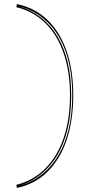

<svg xmlns="http://www.w3.org/2000/svg" viewBox="-20 -835 479 941"><path d="M63 86 60 71Q143 50 202 -9Q261 -68 292 -159Q323 -250 323 -367Q323 -484 292 -574Q261 -664 202 -722Q143 -780 60 -800L63 -815Q150 -797 211.5 -738.5Q273 -680 306 -586Q339 -492 339 -367Q339 -305 330.5 -249.5Q322 -194 306 -147Q290 -100 266 -61Q242 -22 211.5 8Q181 38 143.5 57.5Q106 77 63 86ZM70 77Q197 42 265.5 -73Q334 -188 334 -367Q334 -488 303 -578Q272 -668 213.5 -725.5Q155 -783 70 -806Q132 -787 180.5 -749Q229 -711 262 -655.5Q295 -600 312 -528Q329 -456 329 -367Q329 -279 312 -206Q295 -133 262 -76.5Q229 -20 180.5 19Q132 58 70 77Z"/></svg>

Font: Kalnia Glaze Thin
Style: Regular
Weight: 100
Designer: Frida Medrano
Foundry: Frida Medrano
Version: Version 1.110